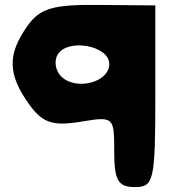

<svg xmlns="http://www.w3.org/2000/svg" viewBox="-20 -560 691 780"><path d="M91 -454C10 -339 11 -259 97 -138C152 -61 193 -47 305 -65C443 -88 444 -86 444 56C444 173 460 200 528 200C605 200 611 173 611 -169V-538L382 -540C194 -542 142 -526 91 -454ZM424 -300C424 -225 288 -190 228 -250C205 -273 199 -313 214 -338C255 -406 424 -375 424 -300Z"/></svg>

Font: Hussar Skorodowane
Style: Bold
Weight: 700
Foundry: Cannot Into Space Fonts
Version: Version 0.892